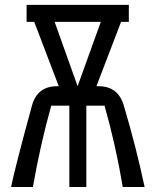

<svg xmlns="http://www.w3.org/2000/svg" viewBox="-20 -752 626 772"><path d="M24.4 0Q43 -88.4 108.4 -327.1Q129.9 -405.3 209.5 -405.3H216.3L117.7 -664.1H86.9V-732.4H498V-664.1H466.8L367.7 -405.3H377Q455.1 -405.3 478 -327.1Q528.3 -157.2 561.5 0H473.6Q445.8 -166.5 400.4 -327.1H327.1V0H258.8V-327.1H186Q141.6 -168.5 112.3 0ZM385.3 -664.1H199.7L292 -405.3Z"/></svg>

Font: Consola Mono
Style: Book
Weight: 400
Monospace: yes
Designer: Wojciech Kalinowski "wmk69" (wmk69@o2.pl)
Foundry: Wojciech Kalinowski "wmk69" (wmk69@o2.pl)
Version: Version 2.1.0